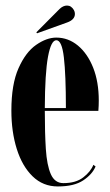

<svg xmlns="http://www.w3.org/2000/svg" viewBox="-20 -662 396 692"><path d="M188.5 10Q135 10 97.5 -26.5Q60 -63 40.5 -125Q21 -187 21 -263.5Q21 -358.5 46.8 -416.2Q72.5 -474 110.2 -500.2Q148 -526.5 183 -526.5Q226 -526.5 260.8 -497.8Q295.5 -469 315.8 -418Q336 -367 336 -299.5Q336 -280.5 334.5 -262.5H141.5Q141.5 -183.5 145.2 -125Q149 -66.5 163.2 -34.2Q177.5 -2 208.5 -2Q253.5 -2 280.2 -22.8Q307 -43.5 316.5 -68L324.5 -62Q312.5 -33.5 279.8 -11.8Q247 10 188.5 10ZM183 -517Q164 -517 153 -457.5Q142 -398 141.5 -272.5H217.5Q217.5 -393 210.2 -455Q203 -517 183 -517ZM113.5 -542 111 -545.5 194.5 -629.5Q207.5 -642 221.5 -642Q237 -642 246.5 -625.5Q250 -619 250 -612Q250 -591 222 -581Z"/></svg>

Font: Imbue 100pt
Style: Bold
Weight: 700
Designer: Tyler Finck
Foundry: Etcetera Type Company
Version: Version 1.102; ttfautohint (v1.8.3)